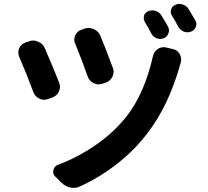

<svg xmlns="http://www.w3.org/2000/svg" viewBox="-20 -875 1040 958"><path d="M355.5 -656.2Q350.6 -667 350.6 -676.8Q350.6 -688.5 355.5 -699.2Q365.2 -719.7 386.7 -726.6L402.3 -732.4Q412.1 -735.4 422.9 -735.4Q435.5 -735.4 448.2 -729.5Q470.7 -719.7 480.5 -697.3Q512.7 -620.1 543 -536.1Q546.9 -526.4 546.9 -517.6Q546.9 -504.9 541 -492.2Q530.3 -470.7 507.8 -462.9L490.2 -457Q480.5 -454.1 471.7 -454.1Q459 -454.1 447.3 -460Q425.8 -470.7 418 -492.2Q387.7 -579.1 355.5 -656.2ZM743.2 -594.7Q748 -617.2 767.6 -630.9Q781.2 -639.6 796.9 -639.6Q803.7 -639.6 810.5 -637.7L843.8 -629.9Q866.2 -625 877 -604.5Q883.8 -591.8 883.8 -578.1Q883.8 -570.3 881.8 -562.5Q877 -545.9 875 -539.1Q819.3 -347.7 719.7 -215.8Q653.3 -127 564.9 -58.1Q476.6 10.7 379.9 54.7Q364.3 62.5 347.7 62.5Q338.9 62.5 330.1 60.5Q304.7 54.7 286.1 36.1L255.9 5.9Q245.1 -4.9 245.1 -17.6Q245.1 -22.5 247.1 -27.3Q251 -45.9 269.5 -52.7Q366.2 -88.9 456.1 -150.4Q545.9 -211.9 610.4 -293Q700.2 -406.2 743.2 -594.7ZM76.2 -590.8Q71.3 -601.6 71.3 -613.3Q71.3 -623 75.2 -632.8Q84 -654.3 105.5 -662.1L125 -668.9Q135.7 -672.9 145.5 -672.9Q158.2 -672.9 169.9 -667Q193.4 -658.2 203.1 -635.7Q244.1 -541 275.4 -461.9Q279.3 -452.1 279.3 -441.4Q279.3 -429.7 273.4 -418Q263.7 -396.5 241.2 -388.7L219.7 -380.9Q210 -377 200.2 -377Q188.5 -377 176.8 -382.8Q155.3 -392.6 146.5 -415Q110.4 -512.7 76.2 -590.8ZM703.1 -764.6Q697.3 -774.4 697.3 -784.2Q697.3 -790 698.2 -795.9Q703.1 -812.5 719.7 -819.3Q729.5 -823.2 740.2 -823.2Q748 -823.2 756.8 -820.3Q775.4 -814.5 785.2 -797.9Q801.8 -771.5 818.4 -742.2Q823.2 -732.4 823.2 -722.7Q823.2 -715.8 820.3 -709Q814.5 -691.4 797.9 -684.6Q788.1 -680.7 779.3 -680.7Q770.5 -680.7 762.7 -683.6Q745.1 -690.4 735.4 -707Q719.7 -738.3 703.1 -764.6ZM837.9 -796.9Q832 -806.6 832 -816.4Q832 -822.3 834 -828.1Q838.9 -844.7 854.5 -850.6Q864.3 -855.5 875 -855.5Q882.8 -855.5 891.6 -852.5Q910.2 -846.7 920.9 -830.1Q937.5 -803.7 954.1 -774.4Q960 -764.6 960 -754.9Q960 -748 957 -741.2Q951.2 -724.6 934.6 -717.8Q924.8 -713.9 915 -713.9Q907.2 -713.9 898.4 -716.8Q880.9 -722.7 871.1 -739.3Q852.5 -773.4 837.9 -796.9Z"/></svg>

Font: Gen Jyuu Gothic Bold
Style: Bold
Weight: 700
Designer: [Source Han Sans]
Ryoko NISHIZUKA  (kana & ideographs); Paul D. Hunt (Latin, Greek & Cyrillic); Wenlong ZHANG  (bopomofo
Version: Version 1.002.20150607